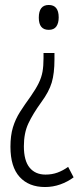

<svg xmlns="http://www.w3.org/2000/svg" viewBox="-20 -621 331 772"><path d="M199 -382Q199 -326 188 -289Q177 -252 146 -210Q112 -163 94 -124.5Q76 -86 76 -33Q76 25 99 53Q122 81 163 81Q189 81 211 73Q233 65 254 50L276 92Q252 110 222.5 120.5Q193 131 161 131Q96 131 59 90.5Q22 50 22 -31Q22 -76 32 -109Q42 -142 60.5 -171Q79 -200 103 -233Q124 -263 135.5 -286.5Q147 -310 151 -333Q155 -356 155 -387V-408H199ZM216 -551Q216 -528 206.5 -514.5Q197 -501 176 -501Q136 -501 136 -550Q136 -601 176 -601Q216 -601 216 -551Z"/></svg>

Font: Noto Sans Malayalam UI ExtraCondensed Light
Style: Regular
Weight: 300
Width: 2
Designer: Jelle Bosma - Monotype Design Team
Foundry: Monotype Imaging Inc.
Version: Version 2.104; ttfautohint (v1.8.4.7-5d5b)